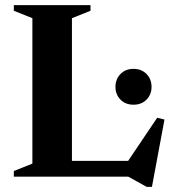

<svg xmlns="http://www.w3.org/2000/svg" viewBox="-20 -690 674 750"><path d="M573.5 40H553L481 0H34V-22L106.5 -51V-619L34 -648V-670H333.5V-648L261 -619V-61.5H480.5L594 -230L622.5 -223ZM501.5 -281Q470 -281 450.5 -301Q431 -321 431 -350.5Q431 -380.5 450.5 -400.8Q470 -421 501.5 -421Q533 -421 552.5 -400.8Q572 -380.5 572 -350.5Q572 -321 552.5 -301Q533 -281 501.5 -281Z"/></svg>

Font: Newsreader Text
Style: Bold
Weight: 700
Designer: Hugues Gentile
Foundry: Production Type
Version: Version 1.001